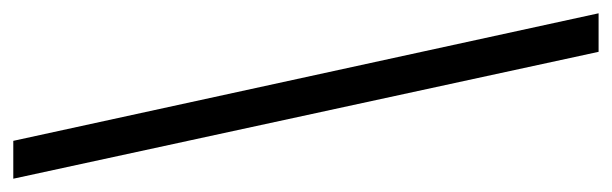

<svg xmlns="http://www.w3.org/2000/svg" viewBox="-336 -464 921 289"><g transform="rotate(-90 124.5 -319.5)"><path d="M191 121H249L57 -760H0Z"/></g></svg>

Font: Noto Serif Bengali Condensed SemiBold
Style: Regular
Weight: 600
Width: 3
Designer: Juan Bruce, Universal Thirst, Indian Type Foundry and the Monotype Design Team.
Foundry: Monotype Imaging Inc.
Version: Version 2.003